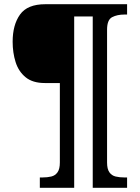

<svg xmlns="http://www.w3.org/2000/svg" viewBox="-20 -780 663 911"><path d="M169 111V62H182Q205 62 223.5 57.5Q242 53 253 37.5Q264 22 264 -9V-386H193Q135 -386 101.5 -413.5Q68 -441 54 -485.5Q40 -530 40 -582Q40 -662 75 -711Q110 -760 195 -760H583V-711H570Q536 -711 512 -698.5Q488 -686 488 -639V-9Q488 22 499 37.5Q510 53 528.5 57.5Q547 62 570 62H583V111H420V-702H332V111Z"/></svg>

Font: Noto Serif Myanmar SemiBold
Style: Regular
Weight: 600
Designer: Ben Mitchell and the Monotype Design Team
Foundry: Monotype Imaging Inc.
Version: Version 2.106; ttfautohint (v1.8.4.7-5d5b)